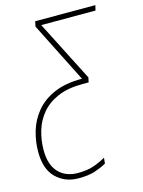

<svg xmlns="http://www.w3.org/2000/svg" viewBox="-139 -597 673 906"><g transform="rotate(-15 198.0 -144.5)"><path d="M131 240Q65 240 21.5 197.5Q-22 155 -22 70Q-22 20 -7.5 -29.5Q7 -79 40.5 -120Q74 -161 129.5 -185.5Q185 -210 267 -210L119 -504L124 -529H418L412 -504H147L298 -208L293 -185H263Q191 -185 141.5 -163.5Q92 -142 62 -106Q32 -70 18.5 -24.5Q5 21 5 69Q5 141 40 178Q75 215 135 215Q180 215 211.5 204Q243 193 271 177L268 205Q243 219 211.5 229.5Q180 240 131 240Z"/></g></svg>

Font: Noto Sans SemiCondensed Thin
Style: Italic
Weight: 100
Width: 4
Italic angle: -12°
Designer: Monotype Design Team
Foundry: Monotype Imaging Inc.
Version: Version 2.013; ttfautohint (v1.8.4.7-5d5b)